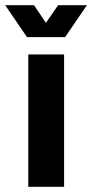

<svg xmlns="http://www.w3.org/2000/svg" viewBox="-44 -720 355 740"><path d="M65 0V-510H203V0ZM60 -577 -24 -700H87L133 -632L180 -700H291L207 -577Z"/></svg>

Font: MuseoModerno Thin SemiBold
Style: Regular
Weight: 600
Version: Version 1.003